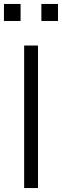

<svg xmlns="http://www.w3.org/2000/svg" viewBox="-52 -950 313 970"><path d="M70 0V-720H140V0ZM157 -844V-930H241V-844ZM-32 -844V-930H52V-844Z"/></svg>

Font: Instrument Sans Condensed
Style: Regular
Weight: 400
Width: 3
Designer: Rodrigo Fuenzalida
Foundry: fragTYPE
Version: Version 1.000;gftools[0.9.28]